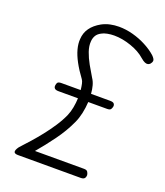

<svg xmlns="http://www.w3.org/2000/svg" viewBox="-163 -1030 970 1132"><g transform="rotate(20 322.5 -464.5)"><path d="M151 -468Q152 -480 157.5 -486.8Q163 -493.5 181.5 -493.5H301.5Q299.5 -514 295.8 -531Q292 -548 285.5 -556.5Q253 -600.5 232 -639.5Q211 -678.5 202 -712.5Q193 -746.5 195.5 -775.5Q197.5 -814 218.8 -844.2Q240 -874.5 281 -897.5Q305.5 -910.5 332 -916.2Q358.5 -922 387 -922Q431 -922 475.2 -910Q519.5 -898 559 -877.2Q598.5 -856.5 627 -831Q645.5 -812.5 644.5 -801.5Q643.5 -790.5 634.5 -780.5Q629 -775 621 -773Q613 -771 602 -775.5Q591 -780 576 -793Q540.5 -825 484.8 -844.2Q429 -863.5 378.5 -863.5Q357 -863.5 335.8 -859.5Q314.5 -855.5 300 -847Q279 -836 270 -819.5Q261 -803 260 -783.5Q257.5 -755 269.2 -721Q281 -687 300.5 -652Q320 -617 340 -584.5Q351.5 -568 358 -544.8Q364.5 -521.5 366.5 -493.5H485.5Q504 -493.5 510.2 -487Q516.5 -480.5 516 -470Q514 -457.5 508.5 -450Q503 -442.5 485.5 -442.5H367.5Q365.5 -406 357.8 -370.5Q350 -335 337 -307Q307 -241 261.2 -178.5Q215.5 -116 171 -64H478.5Q495.5 -64 501.2 -55.8Q507 -47.5 509 -35.5Q509 -23.5 502.5 -15.2Q496 -7 478.5 -7H85Q74 -7 67.8 -9.8Q61.5 -12.5 60.2 -18Q59 -23.5 62.2 -31.8Q65.5 -40 73 -50.5Q74 -52.5 90.2 -69.8Q106.5 -87 131.2 -115Q156 -143 184 -178.2Q212 -213.5 237.8 -252.5Q263.5 -291.5 280.5 -330Q291 -354.5 296.5 -384.2Q302 -414 303 -442.5H181.5Q162.5 -442.5 156 -449.8Q149.5 -457 151 -468Z"/></g></svg>

Font: Edu VIC WA NT Hand
Style: Regular
Weight: 400
Designer: Tina and Corey Anderson, Eben Sorkin, Mirko Velimirovic
Foundry: Google for Education
Version: Version 1.000